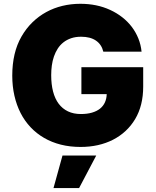

<svg xmlns="http://www.w3.org/2000/svg" viewBox="-20 -757 813 1002"><path d="M92 -566.1Q116.5 -608.7 149.3 -640.6Q182.2 -672.6 221.6 -694.1Q261 -715.6 305.9 -726.4Q350.9 -737.2 399.1 -737.2Q442.1 -737.2 480.6 -729.4Q519.2 -721.6 554.7 -705.3Q589.5 -689.3 618.1 -666.9Q646.7 -644.5 667.8 -616.7Q688.9 -588.8 702.1 -556.1Q715.2 -523.4 718.8 -487.2H519.2Q510.3 -524.9 480.8 -545.1Q451.3 -565.3 403.4 -565.3Q374.3 -565.3 351.4 -557.5Q328.5 -549.7 311.1 -536Q293.7 -522.4 281.4 -503.4Q269.2 -484.4 261.5 -462.2Q253.9 -440 250.5 -415.3Q247.2 -390.6 247.2 -365.1Q247.2 -317.1 256.9 -279.5Q266.7 -241.8 286.2 -215.7Q305.8 -189.6 334.7 -175.8Q363.6 -161.9 402 -161.9Q435 -161.9 460 -169.2Q485.1 -176.5 502 -190Q518.8 -203.5 527.5 -222.7Q536.2 -241.8 536.9 -265.6H404.8V-406.2H727.3V-305.4Q727.3 -206 685.4 -135.7Q664.4 -100.5 635.1 -73.3Q605.8 -46.2 569.6 -27.7Q533.4 -9.2 490.8 0.4Q448.2 9.9 400.6 9.9Q345.5 9.9 297.8 -2.1Q250 -14.2 210.4 -37.1Q170.8 -60 139.7 -92.9Q108.7 -125.7 87.5 -167.1Q66.4 -208.5 55.2 -257.6Q44 -306.8 44 -362.2Q44 -482.6 92 -566.1ZM306.1 54.7H482.2L392.8 224.4H259.2Z"/></svg>

Font: Inter P Black
Style: Regular
Weight: 900
Designer: Rasmus Andersson
Foundry: rsms
Version: Version 3.018;git-588b23468